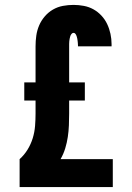

<svg xmlns="http://www.w3.org/2000/svg" viewBox="-20 -763 540 783"><path d="M60 0V-114Q79 -131 92.5 -153Q106 -175 113.5 -199.5Q121 -224 123 -249.5Q125 -275 125 -300V-353H79V-427H125V-574Q125 -596 128 -617.5Q131 -639 139.5 -659Q148 -679 162.5 -696Q177 -713 196 -724Q215 -735 236.5 -739Q258 -743 280 -743Q301 -743 322 -739Q343 -735 361 -725Q379 -715 393.5 -699.5Q408 -684 417 -665Q426 -646 430.5 -625Q435 -604 435 -583Q435 -581 435 -578.5Q435 -576 435 -574H298Q298 -575 298 -575.5Q298 -576 298 -577Q298 -582 297.5 -587Q297 -592 296.5 -596.5Q296 -601 295 -606Q294 -611 292.5 -615.5Q291 -620 288 -624.5Q285 -629 280 -629Q275 -629 271.5 -624.5Q268 -620 266.5 -615Q265 -610 264 -605Q263 -600 262.5 -594.5Q262 -589 262 -584Q262 -579 262 -574V-427H326V-353H262V-300Q262 -276 261 -252Q260 -228 256.5 -204.5Q253 -181 246 -158Q239 -135 227 -114H440V0Z"/></svg>

Font: Iosevka Slab Heavy
Style: Regular
Weight: 900
Monospace: yes
Designer: Belleve Invis
Foundry: Belleve Invis
Version: Version 11.1.0; ttfautohint (v1.8.3)